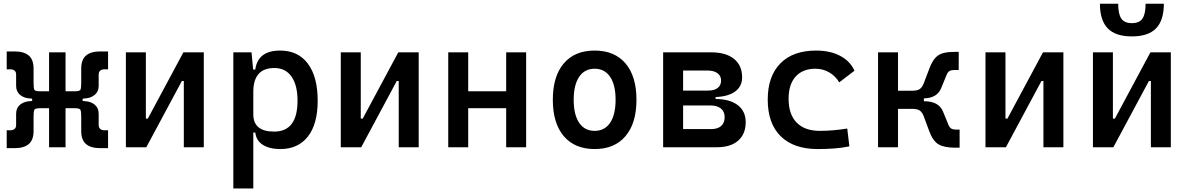

<svg xmlns="http://www.w3.org/2000/svg" viewBox="-20 -803 6485 1047"><path d="M16.6 4.9V-92.8H39.1Q50.3 -92.8 59.1 -99.6Q67.9 -106.4 67.9 -121.6V-182.1Q67.9 -213.9 88.4 -231.2Q108.9 -248.5 138.7 -251L155.3 -252.4V-265.1L138.7 -266.6Q108.9 -269 88.4 -286.6Q67.9 -304.2 67.9 -335.4V-396Q67.9 -411.6 59.1 -418.2Q50.3 -424.8 39.1 -424.8H16.6V-522.5H60.1Q110.4 -522.5 136.7 -500.2Q163.1 -478 163.1 -428.7V-349.6Q163.1 -322.8 167.2 -314Q171.4 -305.2 197.8 -305.2H247.6V-517.6H337.4V-305.2H388.2Q414.6 -305.2 418.7 -314Q422.9 -322.8 422.9 -349.6V-428.7Q422.9 -478 449.2 -500.2Q475.6 -522.5 525.9 -522.5H569.3V-424.8H546.9Q536.1 -424.8 527.1 -418.2Q518.1 -411.6 518.1 -396V-335.4Q518.1 -304.2 497.6 -286.6Q477.1 -269 447.3 -266.6L430.7 -265.1V-252.4L447.3 -251Q477.1 -248.5 497.6 -231.2Q518.1 -213.9 518.1 -182.1V-121.6Q518.1 -106.4 527.1 -99.6Q536.1 -92.8 546.9 -92.8H569.3V4.9H525.9Q475.6 4.9 449.2 -17.3Q422.9 -39.6 422.9 -88.9V-168.5Q422.9 -194.8 418.7 -203.9Q414.6 -212.9 388.2 -212.9H337.4V0H247.6V-212.9H197.8Q171.4 -212.9 167.2 -203.9Q163.1 -194.8 163.1 -168.5V-88.9Q163.1 -39.6 136.7 -17.3Q110.4 4.9 60.1 4.9Z M666.5 0V-517.6H775.4V-156.2H786.1L980 -517.6H1091.3V0H982.4V-361.3H971.7L777.8 0Z M1252.4 224.6V-517.6H1351.6L1360.4 -423.8H1372.1Q1386.2 -527.3 1507.3 -527.3Q1605.5 -527.3 1658.9 -455.8Q1712.4 -384.3 1712.4 -253.9Q1712.4 -126.5 1658.9 -58.3Q1605.5 9.8 1508.3 9.8Q1450.2 9.8 1413.8 -12.9Q1377.4 -35.6 1372.1 -80.1H1361.3V224.6ZM1476.1 -432.1Q1361.3 -432.1 1361.3 -301.8V-179.7Q1361.3 -85.4 1475.1 -85.4Q1602.5 -85.4 1602.5 -253.9Q1602.5 -338.9 1569.6 -385.5Q1536.6 -432.1 1476.1 -432.1Z M1838.4 0V-517.6H1947.3V-156.2H1958L2151.9 -517.6H2263.2V0H2154.3V-361.3H2143.6L1949.7 0Z M2424.3 0V-517.6H2533.2V-305.2H2740.2V-517.6H2849.1V0H2740.2V-212.9H2533.2V0Z M3222.7 9.8Q3114.3 9.8 3054.4 -60.5Q2994.6 -130.9 2994.6 -258.8Q2994.6 -387.2 3054.4 -457.3Q3114.3 -527.3 3222.7 -527.3Q3331.1 -527.3 3390.9 -457.3Q3450.7 -387.2 3450.7 -258.8Q3450.7 -130.9 3390.9 -60.5Q3331.1 9.8 3222.7 9.8ZM3222.7 -89.4Q3277.3 -89.4 3307.1 -133.5Q3336.9 -177.7 3336.9 -258.8Q3336.9 -339.8 3307.1 -384Q3277.3 -428.2 3222.7 -428.2Q3168 -428.2 3138.2 -384Q3108.4 -339.8 3108.4 -258.8Q3108.4 -177.7 3138.2 -133.5Q3168 -89.4 3222.7 -89.4Z M3596.2 0V-517.6H3858.4Q3938.5 -517.6 3982.7 -481.9Q4026.9 -446.3 4026.9 -380.9Q4026.9 -332 3989 -304.2Q3951.2 -276.4 3882.3 -273.9V-263.2Q3960.4 -262.7 4003.4 -229.5Q4046.4 -196.3 4046.4 -136.7Q4046.4 -71.8 4005.1 -35.9Q3963.9 0 3888.7 0ZM3835.9 -418.5H3705.1V-309.1H3841.8Q3875.5 -309.1 3893.8 -323.5Q3912.1 -337.9 3912.1 -363.8Q3912.1 -389.6 3892.3 -404.1Q3872.6 -418.5 3835.9 -418.5ZM3852.5 -228H3705.1V-99.1H3857.9Q3893.6 -99.1 3912.6 -116Q3931.6 -132.8 3931.6 -164.1Q3931.6 -194.8 3911.1 -211.4Q3890.6 -228 3852.5 -228Z M4438.5 9.8Q4308.6 9.8 4237.5 -59.8Q4166.5 -129.4 4166.5 -259.8Q4166.5 -386.7 4235.1 -457Q4303.7 -527.3 4430.7 -527.3Q4506.8 -527.3 4561.5 -498.5Q4616.2 -469.7 4639.6 -417.5L4556.6 -354Q4535.2 -389.2 4501.2 -408.7Q4467.3 -428.2 4426.8 -428.2Q4357.4 -428.2 4318.8 -385.5Q4280.3 -342.8 4280.3 -264.6Q4280.3 -179.2 4324.5 -134.3Q4368.7 -89.4 4450.2 -89.4Q4488.3 -89.4 4526.1 -92.8Q4564 -96.2 4600.1 -102.1L4611.8 -4.9Q4570.3 3.9 4525.9 6.8Q4481.4 9.8 4438.5 9.8Z M4768.1 0V-517.6H4877V-308.1H4952.6Q4982.9 -308.1 4996.1 -317.9Q5009.3 -327.6 5017.1 -348.1L5048.3 -430.2Q5062 -465.8 5078.6 -485.4Q5095.2 -504.9 5120.1 -512.5Q5145 -520 5184.1 -520H5208V-421.4H5185.5Q5168 -421.4 5158.2 -416Q5148.4 -410.6 5142.1 -395L5112.3 -322.3Q5090.3 -268.1 5018.1 -266.6V-251H5018.6Q5099.1 -251 5122.1 -195.3L5151.9 -122.6Q5158.2 -106.9 5168 -101.6Q5177.7 -96.2 5195.3 -96.2H5212.9V2.4H5189Q5129.4 2.4 5098.4 -15.6Q5067.4 -33.7 5047.4 -87.4L5017.1 -169.4Q5009.3 -189.9 4996.1 -199.7Q4982.9 -209.5 4952.6 -209.5H4877V0Z M5354 0V-517.6H5462.9V-156.2H5473.6L5667.5 -517.6H5778.8V0H5669.9V-361.3H5659.2L5465.3 0Z M5939.9 0V-517.6H6048.8V-156.2H6059.6L6253.4 -517.6H6364.7V0H6255.9V-361.3H6245.1L6051.3 0ZM6152.3 -604.5Q6062.5 -604.5 6020.3 -648.7Q5978 -692.9 5978 -782.7H6077.6Q6077.6 -727.1 6094.5 -701.9Q6111.3 -676.8 6152.3 -676.8Q6193.8 -676.8 6210.4 -702.4Q6227.1 -728 6227.1 -782.7H6326.7Q6326.7 -692.4 6284.2 -648.4Q6241.7 -604.5 6152.3 -604.5Z"/></svg>

Font: Caskaydia Cove Medium
Style: Regular
Weight: 500
Monospace: yes
Designer: Aaron Bell
Foundry: Saja Typeworks
Version: Version 4.300; ttfautohint (v1.8.3)